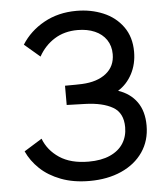

<svg xmlns="http://www.w3.org/2000/svg" viewBox="-53 -782 720 844"><g transform="rotate(-5 307.0 -360.0)"><path d="M35 -139.5 114 -188.5Q133.5 -136.5 183.2 -103.2Q233 -70 312 -70Q367.5 -70 406.2 -87.2Q445 -104.5 464.8 -135.5Q484.5 -166.5 484.5 -207Q484.5 -270 440 -295.8Q395.5 -321.5 318.5 -324Q247 -326.5 237 -326.5V-411.5Q292.5 -411.5 312 -412.5Q379.5 -415.5 418.8 -446.8Q458 -478 458 -531.5Q458 -568 439.8 -595Q421.5 -622 388.8 -636.2Q356 -650.5 313 -650.5Q254.5 -650.5 211 -623.2Q167.5 -596 141 -548.5L72.5 -607Q109 -665 172 -700Q235 -735 315.5 -735Q379 -735 433 -712.5Q487 -690 519.8 -644.5Q552.5 -599 552.5 -534Q552.5 -479.5 529.5 -436.2Q506.5 -393 467.5 -369Q521 -351 550 -310Q579 -269 579 -206Q579 -139.5 544.8 -89.5Q510.5 -39.5 449.2 -12.2Q388 15 308.5 15Q237.5 15 182.5 -6Q127.5 -27 91 -61.8Q54.5 -96.5 35 -139.5Z"/></g></svg>

Font: CCSD_manrope Medium
Style: Regular
Weight: 500
Designer: Mikhail Sharanda
Foundry: Mikhail Sharanda
Version: Version 4.503